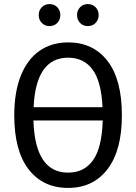

<svg xmlns="http://www.w3.org/2000/svg" viewBox="-20 -909 668 942"><path d="M578 -343Q578 -171 507.5 -79Q437 13 314 13Q191 13 120.5 -78Q50 -169 50 -343Q50 -458 82.5 -538.5Q115 -619 174.5 -660Q234 -701 314 -701Q437 -701 507.5 -610Q578 -519 578 -343ZM145 -383H483Q477 -510 434 -568Q391 -626 314 -626Q156 -626 145 -383ZM484 -318H144Q152 -62 314 -62Q393 -62 436.5 -123Q480 -184 484 -318ZM276 -835Q276 -812 261 -796.5Q246 -781 223 -781Q200 -781 185 -796.5Q170 -812 170 -835Q170 -858 185 -873.5Q200 -889 223 -889Q246 -889 261 -873.5Q276 -858 276 -835ZM464 -835Q464 -812 449 -796.5Q434 -781 411 -781Q388 -781 373 -796.5Q358 -812 358 -835Q358 -858 373 -873.5Q388 -889 411 -889Q434 -889 449 -873.5Q464 -858 464 -835Z"/></svg>

Font: Fira Sans Condensed
Style: Regular
Weight: 400
Width: 3
Designer: bBox Type GmbH & Carrois Corporate GbR & Edenspiekermann AG
Foundry: bBox Type GmbH & Carrois Corporate GbR & Edenspiekermann AG
Version: Version 4.301